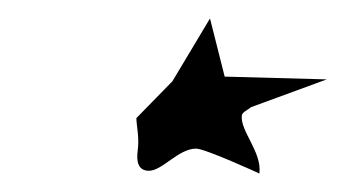

<svg xmlns="http://www.w3.org/2000/svg" viewBox="-20 -782 374 208"><path d="M166.8 -694 127.7 -654C128.2 -642.7 131.1 -633.7 129.1 -618C127.7 -607.3 129.5 -597 141.4 -597C155.8 -597 173.4 -621 192.4 -621C202.3 -621 261 -594.1 261 -594C264 -617.4 239.9 -640.1 242 -657C242.5 -660.5 248.3 -662.9 252.2 -666L334 -696L223.4 -699L207.5 -762Z"/></svg>

Font: Rocketfuel
Style: Italic
Weight: 400
Designer: Mew Too
Foundry: Cannot Into Space Fonts.
Version: Version 0.27